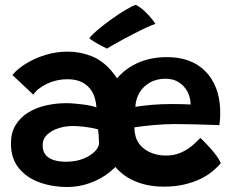

<svg xmlns="http://www.w3.org/2000/svg" viewBox="-20 -768 928 790"><path d="M256.5 1.5Q196.5 1.5 143.5 -17.2Q90.5 -36 57.8 -75.8Q25 -115.5 25 -178Q25 -222 44.2 -253.5Q63.5 -285 96 -305Q128.5 -325 169.2 -334.2Q210 -343.5 253 -343.5Q266.5 -343.5 285 -342Q303.5 -340.5 322.5 -338Q341.5 -335.5 356.2 -332.2Q371 -329 377 -325.5Q375.5 -345 370.8 -362.5Q366 -380 357 -394Q343 -416 318.8 -429Q294.5 -442 257 -442Q213.5 -442 174.2 -423.8Q135 -405.5 117 -378.5L31 -459.5Q51 -484 86.5 -506Q122 -528 166.5 -541.8Q211 -555.5 258.5 -555.5Q310 -555.5 356 -537.2Q402 -519 438 -477Q466.5 -444.5 482.5 -405Q498.5 -365.5 505 -318Q511.5 -270.5 511.5 -213.5Q511.5 -168 490 -128.8Q468.5 -89.5 432 -60.2Q395.5 -31 350 -14.8Q304.5 1.5 256.5 1.5ZM250 -102.5Q292 -102.5 322.8 -115Q353.5 -127.5 370.5 -145.2Q387.5 -163 387.5 -179Q387.5 -192 386.2 -207.5Q385 -223 383.5 -235.5Q374.5 -238.5 357 -241.8Q339.5 -245 318.8 -247.2Q298 -249.5 278.5 -249.5Q249.5 -249.5 221 -240.5Q192.5 -231.5 174 -214Q155.5 -196.5 155.5 -170.5Q155.5 -143.5 169.5 -128.8Q183.5 -114 205.2 -108.2Q227 -102.5 250 -102.5ZM888.5 -97Q876 -81 855.2 -63.8Q834.5 -46.5 805.5 -32.2Q776.5 -18 738.5 -9Q700.5 0 653.5 0Q578 0 520.2 -29.5Q462.5 -59 430.2 -116.2Q398 -173.5 398 -258Q398 -341.5 432 -403.2Q466 -465 526.5 -499Q587 -533 667 -533Q767 -533 824.5 -475.2Q882 -417.5 886 -317Q886.5 -299.5 885.8 -284.8Q885 -270 882.5 -253Q875.5 -253.5 852.5 -254.2Q829.5 -255 800 -255.8Q770.5 -256.5 743.2 -257Q716 -257.5 700.5 -257.5Q655 -257.5 610 -253.2Q565 -249 533 -244Q533 -233.5 534.5 -223.5Q536 -213.5 538.5 -204.5Q546 -180.5 564.2 -163.2Q582.5 -146 608.2 -137Q634 -128 662.5 -128Q690.5 -128 712.2 -135.5Q734 -143 751.5 -154.5Q769 -166 781.8 -178.5Q794.5 -191 804.5 -200.5Q807.5 -198 818.5 -187Q829.5 -176 843.5 -160.5Q857.5 -145 870 -128Q882.5 -111 888.5 -97ZM537 -328.5Q564.5 -333 602.8 -336.5Q641 -340 690.5 -340Q717 -340 736.8 -339.2Q756.5 -338.5 764.5 -338Q764.5 -350.5 761 -365Q756.5 -384.5 743.8 -402.8Q731 -421 710.5 -432.5Q690 -444 661 -444Q625 -444 597.5 -428.8Q570 -413.5 554.2 -387.2Q538.5 -361 537 -328.5ZM539 -748Q559.5 -737 576.2 -721Q593 -705 604.2 -690.8Q615.5 -676.5 619.5 -670Q602.5 -664 579.8 -653.5Q557 -643 532.5 -630.2Q508 -617.5 485.2 -605.2Q462.5 -593 445.2 -583Q428 -573 420 -568Q416.5 -570 406.2 -575Q396 -580 384.2 -586.5Q372.5 -593 362.2 -599.8Q352 -606.5 347.5 -611Q360.5 -627.5 386.2 -648.8Q412 -670 441.5 -691Q471 -712 497.5 -727.8Q524 -743.5 539 -748Z"/></svg>

Font: Grandstander Thin SemiBold
Style: Regular
Weight: 600
Version: Version 1.200